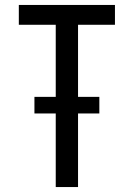

<svg xmlns="http://www.w3.org/2000/svg" viewBox="-20 -755 540 775"><path d="M205 0V-297H119V-364H205V-655H56V-735H444V-655H295V-364H381V-297H295V0Z"/></svg>

Font: Iosevka Term Curly Medium
Style: Regular
Weight: 500
Designer: Belleve Invis
Foundry: Belleve Invis
Version: Version 32.3.0